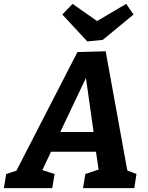

<svg xmlns="http://www.w3.org/2000/svg" viewBox="-56 -972 763 992"><path d="M-36 0 -24 -73 59 -100 19 -71 344 -703 490 -707 606 -68 576 -101 649 -73 638 0H373L385 -73L463 -99L456 -78L437 -208L447 -188H196L216 -206L156 -79L154 -96L226 -73L214 0ZM245 -268 239 -290H441L431 -265L380 -626H415ZM596 -952 634 -897 475 -766 395 -758 266 -897 319 -952 490 -832 396 -834Z"/></svg>

Font: Bitter Thin
Style: Bold Italic
Weight: 700
Italic angle: -9°
Version: Version 3.021